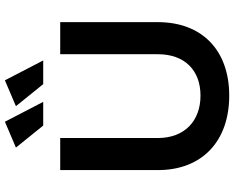

<svg xmlns="http://www.w3.org/2000/svg" viewBox="-108 -864 977 802"><g transform="rotate(-90 381.0 -462.5)"><path d="M357 -771 274 -931 166 -885 258 -771ZM530 -771 447 -931 339 -885 431 -771ZM206 -292V-700H72V-292C72 -108 192 6 383 6C573 6 690 -108 690 -292V-700H556V-292C556 -180 489 -114 383 -114C277 -114 206 -181 206 -292Z"/></g></svg>

Font: Montserrat_SPRD_medium Medium
Style: Regular
Weight: 400
Designer: Julieta Ulanovsky edited by Nelly Hempel
Foundry: Julieta Ulanovsky
Version: Version 4.000;PS 004.000;hotconv 1.0.88;makeotf.lib2.5.64775